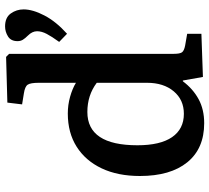

<svg xmlns="http://www.w3.org/2000/svg" viewBox="-54 -756 824 756"><g transform="rotate(-90 358.0 -378.0)"><path d="M251 14Q151 14 97 -52.5Q43 -119 43 -239Q43 -326 73 -389.5Q103 -453 158 -488Q213 -523 289 -523Q323 -523 355 -514Q387 -505 410 -491V-637Q410 -670 402.5 -681Q395 -692 368 -696L325 -703L332 -761L512 -766L524 -754V-106Q524 -82 530 -73.5Q536 -65 557 -61L603 -53V3L433 9L419 -70H416Q386 -30 345.5 -8Q305 14 251 14ZM288 -66Q343 -66 376.5 -106Q410 -146 410 -211V-409Q361 -446 295 -446Q164 -446 164 -249Q164 -159 196 -112.5Q228 -66 288 -66ZM603 -526 571 -557Q592 -586 602.5 -606Q613 -626 613 -644Q613 -663 596 -680Q585 -691 579.5 -700Q574 -709 574 -721Q574 -747 592.5 -758.5Q611 -770 632 -770Q667 -770 683 -747.5Q699 -725 699 -697Q699 -661 675 -615Q651 -569 603 -526Z"/></g></svg>

Font: Literata Medium
Style: Regular
Weight: 500
Designer: Latin by Veronika Burian and Jose Scaglione. Greek by Irene Vlachou. Cyrillic by Vera Evstafieva.
Foundry: TypeTogether
Version: Version 3.103; ttfautohint (v1.8.4.7-5d5b);gftools[0.9.29]